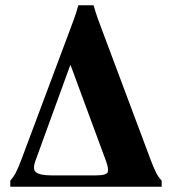

<svg xmlns="http://www.w3.org/2000/svg" viewBox="-20 -708 648 728"><path d="M552 -100Q562 -74 570.5 -56Q579 -38 593 -23V0H19V-23Q30 -35 38.5 -50.5Q47 -66 60 -100L242 -586Q252 -612 261 -637Q270 -662 277 -688H335Q342 -662 351 -637Q360 -612 370 -586ZM344 -43Q384 -43 388.5 -55.5Q393 -68 381 -100L248 -460H246L115 -100Q102 -66 117 -54.5Q132 -43 176 -43Z"/></svg>

Font: Bona Nova
Style: Bold
Weight: 700
Designer: Mateusz Machalski
Foundry: Capitalics
Version: Version 4.001; ttfautohint (v1.8.3)